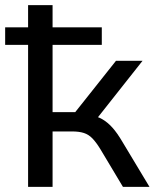

<svg xmlns="http://www.w3.org/2000/svg" viewBox="-20 -725 605 745"><path d="M89 0V-551H0V-619H89V-705H184V-619H375V-551H184V-290H272L430 -489H533L345 -251L326 -278Q355 -275 376 -263Q397 -251 416 -230Q435 -209 456 -173L560 0H457L369 -147Q353 -173 338.5 -188Q324 -203 305.5 -209Q287 -215 259 -215H184V0Z"/></svg>

Font: Nunito Sans 10pt Medium
Style: Regular
Weight: 500
Designer: Vernon Adams
Foundry: Vernon Adams
Version: Version 3.101;gftools[0.9.27]